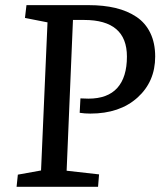

<svg xmlns="http://www.w3.org/2000/svg" viewBox="-20 -720 627 740"><path d="M290 -340.8Q303.2 -339.8 320.8 -339.8Q395 -339.8 432.1 -381.1Q469.2 -422.4 469.2 -502Q469.2 -643.1 304.2 -643.1H261.2L236.8 -62L361.8 -47.9L357.9 0H43.9L48.8 -46.9L138.2 -63L163.1 -633.8L76.2 -650.9L82 -700.2H321.8Q379.4 -700.2 425.3 -689.2Q471.2 -678.2 505.9 -655Q540.5 -631.8 559.3 -593Q578.1 -554.2 578.1 -502Q578.1 -405.3 509.8 -343.8Q441.4 -282.2 328.1 -282.2Q306.6 -282.2 287.1 -285.2Z"/></svg>

Font: Literata Book Medium
Style: Italic
Weight: 500
Italic angle: -3°
Designer: Latin by Veronika Burian and Jose Scaglione. Greek by Irene Vlachou. Cyrillic by Vera Evstafieva
Foundry: TypeTogether
Version: Version 1.003;PS 001.003;hotconv 1.0.88;makeotf.lib2.5.64775